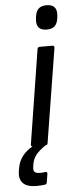

<svg xmlns="http://www.w3.org/2000/svg" viewBox="-87 -721 379 950"><g transform="rotate(-5 102.5 -246.5)"><path d="M172.9 -569.8Q119.1 -569.8 124 -625L125 -634.8Q127.9 -662.6 141.4 -676.3Q154.8 -689.9 182.1 -689.9Q235.8 -689.9 231 -634.8L230 -625Q227.1 -597.2 213.6 -583.5Q200.2 -569.8 172.9 -569.8ZM57.1 196.8Q8.3 196.8 -11.7 176Q-31.7 155.3 -25.9 117.2L-22.9 99.1Q-12.2 37.1 51.8 0Q43.5 -1.5 44.9 -9.8L119.1 -478Q120.6 -487.8 130.9 -487.8H192.9Q198.2 -487.8 200.9 -485.4Q203.6 -482.9 203.1 -478L127.9 -9.8Q126.5 0 117.2 0Q84 22.5 68.6 42Q53.2 61.5 48.8 87.9L46.9 100.1Q43.9 119.6 51.5 126.7Q59.1 133.8 80.1 133.8Q89.4 133.8 105 131.8Q109.9 131.3 112.3 134Q114.7 136.7 113.8 141.1L106.9 184.1Q105.5 192.4 97.2 193.8Q75.7 196.8 57.1 196.8Z"/></g></svg>

Font: Sofia Sans
Style: Italic
Weight: 400
Italic angle: -9°
Designer: Botio Nikoltchev, Ani Petrova
Foundry: lettersoup
Version: Version 4.100